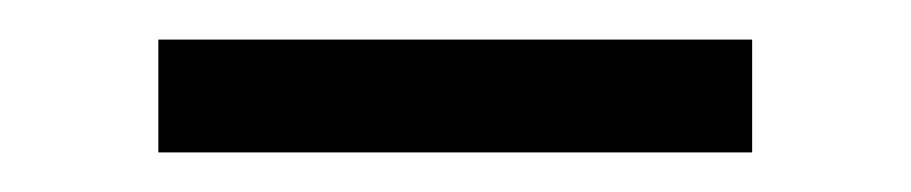

<svg xmlns="http://www.w3.org/2000/svg" viewBox="-20 -346 460 97"><path d="M60 -326H360V-269H60Z"/></svg>

Font: Oak Sans Light
Style: Regular
Weight: 400
Designer: Erik Kennedy, Walven
Foundry: Erik Kennedy, Walven
Version: Version 1.100;Glyphs 3.1.2 (3151)